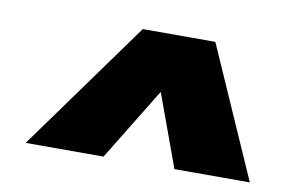

<svg xmlns="http://www.w3.org/2000/svg" viewBox="-46 -919 683 464"><g transform="rotate(10 295.0 -687.0)"><path d="M590 -527H405L340 -705L231 -527H40L271 -847H449Z"/></g></svg>

Font: FiraGO Heavy
Style: Italic
Weight: 900
Italic angle: -8°
Designer: bBox Type GmbH
Foundry: bBox Type GmbH
Version: Version 1.001